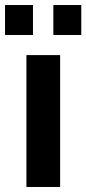

<svg xmlns="http://www.w3.org/2000/svg" viewBox="-42 -743 343 763"><path d="M89 -604H-22V-723H89ZM281 -604H170V-723H281ZM197 0H63V-524H197Z"/></svg>

Font: Raleway
Style: Bold
Weight: 700
Designer: Matt McInerney, Pablo Impallari, Rodrigo Fuenzalida
Foundry: Matt McInerney, Pablo Impallari, Rodrigo Fuenzalida
Version: Version 3.000